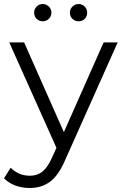

<svg xmlns="http://www.w3.org/2000/svg" viewBox="-45 -737 607 956"><path d="M541 -526 278 63Q246 137 204 168Q162 199 103 199Q65 199 32 187Q-1 175 -25 151L8 98Q48 138 104 138Q140 138 165.5 118Q191 98 213 50L236 -1L1 -526H75L273 -79L471 -526ZM125 -674Q125 -692 137.5 -704.5Q150 -717 168 -717Q185 -717 198 -704.5Q211 -692 211 -674Q211 -656 198.5 -643.5Q186 -631 168 -631Q150 -631 137.5 -643Q125 -655 125 -674ZM303 -674Q303 -692 316 -704.5Q329 -717 346 -717Q364 -717 376.5 -704.5Q389 -692 389 -674Q389 -655 376.5 -643Q364 -631 346 -631Q328 -631 315.5 -643.5Q303 -656 303 -674Z"/></svg>

Font: Montserrat-Regular
Style: Regular
Weight: 400
Version: Version 7.200